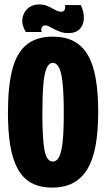

<svg xmlns="http://www.w3.org/2000/svg" viewBox="-20 -838 481 870"><path d="M216 12Q161 12 122.5 -9Q84 -30 60.5 -72.5Q37 -115 26.5 -178.5Q16 -242 16 -327Q16 -446 35.5 -522Q55 -598 100 -635Q145 -672 219 -672Q275 -672 314 -651.5Q353 -631 377.5 -589.5Q402 -548 413.5 -483.5Q425 -419 425 -332Q425 -245 413.5 -180.5Q402 -116 377 -73.5Q352 -31 312.5 -9.5Q273 12 216 12ZM219 -106Q237 -106 248 -127.5Q259 -149 264 -197Q269 -245 269 -324Q269 -407 264 -457.5Q259 -508 248 -530.5Q237 -553 219 -553Q202 -553 191.5 -530Q181 -507 176.5 -456.5Q172 -406 172 -323Q172 -264 174.5 -222.5Q177 -181 182 -155.5Q187 -130 196.5 -118Q206 -106 219 -106ZM289 -688Q270 -688 254.5 -693.5Q239 -699 226.5 -705.5Q214 -712 204 -717.5Q194 -723 186 -723Q174 -723 169.5 -714Q165 -705 169 -693H97Q78 -724 81.5 -752.5Q85 -781 105.5 -799.5Q126 -818 158 -818Q175 -818 189 -813Q203 -808 214.5 -801.5Q226 -795 236 -790Q246 -785 256 -785Q270 -785 273.5 -795Q277 -805 274 -815H346Q361 -784 360 -754.5Q359 -725 341.5 -706.5Q324 -688 289 -688Z"/></svg>

Font: Bricolage Grotesque 96pt ExtraBold Condensed
Style: Regular
Weight: 800
Width: 3
Version: Version 1.001;gftools[0.9.33.dev8+g029e19f]